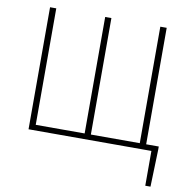

<svg xmlns="http://www.w3.org/2000/svg" viewBox="-97 -822 1112 1125"><g transform="rotate(10 459.0 -259.5)"><path d="M110 0H841V207H872L879 -13V-33H804V-726H766V-33H475V-726H438V-33H147V-726H110Z"/></g></svg>

Font: Noto Sans JP Thin
Style: Regular
Weight: 100
Designer: Ryoko NISHIZUKA 西塚涼子 (kana, bopomofo & ideographs); Paul D. Hunt (Latin, Greek & Cyrillic); Sandoll Communications 산돌커뮤니
Foundry: Adobe
Version: Version 2.004;hotconv 1.0.118;makeotfexe 2.5.65603